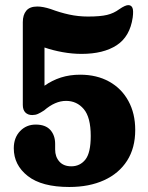

<svg xmlns="http://www.w3.org/2000/svg" viewBox="-20 -736 589 766"><path d="M35 -144.5Q35 -186.5 60 -212.8Q85 -239 122.5 -239Q161.5 -239 180.8 -217.5Q200 -196 200 -162V-139.5Q200 -110.5 216.8 -91.5Q233.5 -72.5 264.5 -72.5Q299 -72.5 320.5 -99.2Q342 -126 342 -193.5Q342 -268 314.2 -300.8Q286.5 -333.5 243.5 -333.5Q200 -333.5 156 -295.5Q141.5 -286 131.2 -281.5Q121 -277 108.5 -277Q91.5 -277 81.2 -287.2Q71 -297.5 71 -317.5V-647.5Q71 -676.5 84.8 -693.2Q98.5 -710 129 -710Q151 -710 182 -700Q219 -686 255.8 -678Q292.5 -670 331 -670Q380 -670 407 -676.5Q434 -683 455.5 -699Q481 -716.5 493 -715.5Q504 -715 508.5 -704.5Q513 -694 509.5 -666.5Q498.5 -590 445.5 -555.5Q392.5 -521 305.5 -521Q268 -521 229.5 -528Q191 -535 157.5 -546.5V-394Q188 -415.5 223.2 -426.8Q258.5 -438 300 -438Q366 -438 415.5 -410.5Q465 -383 492.2 -333.2Q519.5 -283.5 519.5 -217.5Q519.5 -145.5 487 -94.8Q454.5 -44 395.2 -17Q336 10 256.5 10Q146.5 10 90.8 -33.8Q35 -77.5 35 -144.5Z"/></svg>

Font: Fraunces 144pt S100
Style: Bold
Weight: 700
Version: Version 1.000; ttfautohint (v1.8.3)